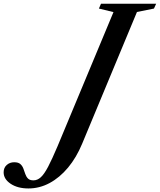

<svg xmlns="http://www.w3.org/2000/svg" viewBox="-302 -782 878 1055"><path d="M-145.5 253.5Q-205 253.5 -243.5 227.8Q-282 202 -282 165Q-282 139.5 -265 124.5Q-248 109.5 -224 109.5Q-201.5 109.5 -190.2 119.5Q-179 129.5 -173.5 144.5Q-168 159.5 -163 174.2Q-158 189 -148.2 199Q-138.5 209 -118 209Q-96.5 209 -77.8 192Q-59 175 -37.5 134Q-16 93 14.5 21L321.5 -715.5L241.5 -735L253 -761.5H556L544 -735L450.5 -716L149.5 7.5Q118 83.5 72 138.8Q26 194 -29.5 223.8Q-85 253.5 -145.5 253.5Z"/></svg>

Font: Libre Caslon Text Medium Italic
Style: Regular
Weight: 500
Italic angle: -22.583°
Designer: Pablo Impallari, Rodrigo Fuenzalida, Katja Schimmel
Foundry: Pablo Impallari, Rodrigo Fuenzalida
Version: Version 2.000